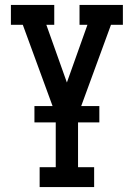

<svg xmlns="http://www.w3.org/2000/svg" viewBox="-20 -755 540 775"><path d="M140 0V-80H205V-292L72 -655H24V-735H199V-655H167L250 -422L333 -655H301V-735H476V-655H428L295 -292V-80H360V0ZM119 -261V-327H381V-261Z"/></svg>

Font: Iosevka Slab Medium
Style: Regular
Weight: 500
Monospace: yes
Designer: Belleve Invis
Foundry: Belleve Invis
Version: Version 11.1.1; ttfautohint (v1.8.3)